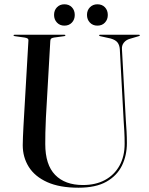

<svg xmlns="http://www.w3.org/2000/svg" viewBox="-20 -862 695 895"><path d="M556.5 -297.5 538.5 -633Q537 -652 527.8 -664Q518.5 -676 496 -682.5L446.5 -693.5Q444 -694.5 443 -695.2Q442 -696 442 -697Q442 -698.5 443 -699.2Q444 -700 446 -700H628Q630 -700 631 -699.2Q632 -698.5 632 -697Q632 -696 630.5 -695Q629 -694 625.5 -693L585 -681Q567.5 -676 557.2 -663Q547 -650 548.5 -632.5L566.5 -302.5Q568.5 -275.5 570 -249Q571.5 -222.5 571.5 -195Q571.5 -137.5 548.5 -90.2Q525.5 -43 476 -15Q426.5 13 346 13Q258 13 200.2 -13Q142.5 -39 114.2 -84Q86 -129 86 -185.5Q86 -200 87 -223.2Q88 -246.5 89.2 -270.2Q90.5 -294 91.5 -310.5L112.5 -673.5Q113 -679.5 108.5 -682.5Q104 -685.5 94.5 -687L48.5 -693.5Q43 -695 43 -697Q43 -698.5 44.2 -699.2Q45.5 -700 47.5 -700H280.5Q283 -700 284 -699.2Q285 -698.5 285 -697Q285 -696 283.8 -695.2Q282.5 -694.5 280 -693.5L232 -687Q223 -685.5 219 -682.5Q215 -679.5 214.5 -671.5L194 -313.5Q192 -275.5 191.5 -243.8Q191 -212 191 -190.5Q191 -94 237 -46.8Q283 0.5 366.5 0.5Q426 0.5 469.5 -23Q513 -46.5 537 -89.8Q561 -133 561 -192Q561 -223 559.5 -249.5Q558 -276 556.5 -297.5ZM280 -742.5Q259 -742.5 245.5 -756.8Q232 -771 232 -792.5Q232 -814 245.5 -828Q259 -842 280 -842Q302 -842 315.2 -828Q328.5 -814 328.5 -792Q328.5 -771 315.2 -756.8Q302 -742.5 280 -742.5ZM434 -742.5Q412.5 -742.5 399 -756.8Q385.5 -771 385.5 -792.5Q385.5 -814 399.2 -828Q413 -842 434 -842Q456 -842 469.2 -828Q482.5 -814 482.5 -792Q482.5 -771 469.2 -756.8Q456 -742.5 434 -742.5Z"/></svg>

Font: Fraunces 120pt
Style: Regular
Weight: 400
Version: Version 1.000;[b76b70a41]